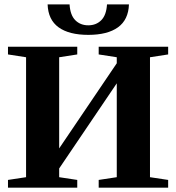

<svg xmlns="http://www.w3.org/2000/svg" viewBox="-20 -872 818 892"><path d="M17.1 0V-36.1L101.1 -48.8V-606L17.1 -619.1V-654.8H338.9V-619.1L254.9 -606V-182.6L522.5 -578.1V-606L438.5 -619.1V-654.8H761.2V-619.1L676.8 -606V-48.8L761.2 -36.1V0H438.5V-36.1L522.5 -48.8V-484.9L254.9 -89.4V-48.8L338.9 -36.1V0ZM390.1 -710Q300.8 -710 252.2 -745.1Q203.6 -780.3 201.2 -851.6H303.2Q306.2 -801.8 329.8 -778.1Q353.5 -754.4 390.1 -754.4Q426.8 -754.4 450.4 -778.1Q474.1 -801.8 477.1 -851.6H579.1Q576.7 -780.3 528.1 -745.1Q479.5 -710 390.1 -710Z"/></svg>

Font: Tinos
Style: Bold
Weight: 700
Designer: Steve Matteson
Foundry: Monotype Imaging Inc.
Version: Version 1.23